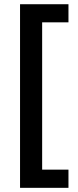

<svg xmlns="http://www.w3.org/2000/svg" viewBox="-20 -734 370 912"><path d="M305.2 158.2H75.2V-713.9H305.2V-627.9H180.2V71.8H305.2Z"/></svg>

Font: JBL Sans
Style: Semibold
Weight: 600
Version: Version 1.10